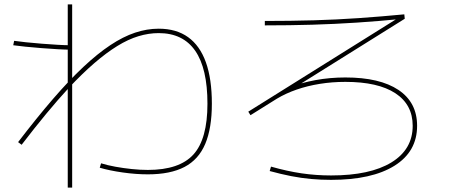

<svg xmlns="http://www.w3.org/2000/svg" viewBox="-20 -795 2040 870"><path d="M287 55V-775H307V55ZM299 -570Q276 -570 241 -572Q206 -574 167.5 -577Q129 -580 95 -583.5Q61 -587 40 -590L44 -610Q64 -607 97.5 -603.5Q131 -600 169 -597Q207 -594 241.5 -592Q276 -590 299 -590ZM650 -5Q596 -5 536 -13.5Q476 -22 432 -35L438 -55Q467 -46 503 -39.5Q539 -33 577 -29Q615 -25 650 -25Q793 -25 856.5 -95Q920 -165 920 -325Q920 -485 864.5 -565Q809 -645 699 -645Q654 -645 607.5 -631Q561 -617 511.5 -586.5Q462 -556 407.5 -509Q353 -462 291 -396Q243 -344 190 -280Q137 -216 78 -139L62 -151Q147 -262 220 -346.5Q293 -431 357.5 -491.5Q422 -552 480 -590.5Q538 -629 592 -647Q646 -665 699 -665Q779 -665 832.5 -626.5Q886 -588 913 -512.5Q940 -437 940 -325Q940 -214 910 -143Q880 -72 816 -38.5Q752 -5 650 -5Z M1480 20Q1434 20 1389.5 16Q1345 12 1299 3Q1253 -6 1202 -20L1208 -40Q1282 -19 1347 -9.5Q1412 0 1480 0Q1657 0 1753.5 -59Q1850 -118 1850 -225Q1850 -321 1771.5 -372.5Q1693 -424 1545 -424Q1485 -424 1429 -415Q1373 -406 1324 -389Q1275 -372 1235 -348L1115 -273L1105 -289L1804 -726L1797 -709Q1695 -699 1596 -692.5Q1497 -686 1395 -683Q1293 -680 1180 -680V-700Q1297 -700 1401.5 -703Q1506 -706 1606.5 -713Q1707 -720 1812 -730L1814 -710L1294 -385L1289 -397Q1316 -409 1346.5 -417.5Q1377 -426 1409.5 -432Q1442 -438 1476 -441Q1510 -444 1545 -444Q1701 -444 1785.5 -387.5Q1870 -331 1870 -225Q1870 -108 1767.5 -44Q1665 20 1480 20Z"/></svg>

Font: M PLUS 2 Thin
Style: Regular
Weight: 100
Designer: Coji Morishita
Foundry: UNDERFOREST DESIGN
Version: Version 1.001